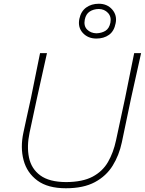

<svg xmlns="http://www.w3.org/2000/svg" viewBox="-20 -997 774 1026"><path d="M332 9Q235.5 9 179.8 -32.2Q124 -73.5 106 -141.2Q88 -209 105 -288Q111 -317.5 122 -367Q133 -416.5 145.5 -473.5Q159 -540.5 170.5 -597.2Q182 -654 194 -713H231Q217.5 -652.5 205 -596.2Q192.5 -540 177.5 -472.5L138 -288Q122.5 -214.5 135 -154.8Q147.5 -95 195.2 -59.8Q243 -24.5 333 -24Q421.5 -24.5 475 -53Q528.5 -81.5 557.2 -131.5Q586 -181.5 600 -247L648.5 -473Q662 -540 673.5 -597Q685 -654 697 -713H734Q720.5 -652.5 708 -596.2Q695.5 -540 680.5 -472.5Q665.5 -401.5 652 -336.5Q638.5 -271.5 631 -236Q616.5 -167.5 582.2 -112Q548 -56.5 487.2 -23.8Q426.5 9 332 9ZM495 -791Q450 -791 422.5 -821Q395 -851 404 -896Q412.5 -936.5 440.5 -956.8Q468.5 -977 508 -977Q553 -977 579.8 -946Q606.5 -915 598 -873Q590 -830.5 562.5 -810.8Q535 -791 495 -791ZM495 -819Q523 -820 543.2 -832.2Q563.5 -844.5 570 -876Q576 -907.5 557 -928Q538 -948.5 508 -949Q479.5 -948.5 459.2 -935.2Q439 -922 433 -892Q426.5 -858.5 445.5 -839.2Q464.5 -820 495 -819Z"/></svg>

Font: Commissioner Loud Thin
Style: Italic
Weight: 100
Italic angle: -12°
Designer: Kostas Bartsokas
Foundry: Kostas Bartsokas
Version: Version 1.000; ttfautohint (v1.8.3)